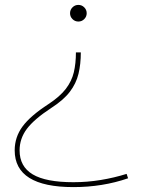

<svg xmlns="http://www.w3.org/2000/svg" viewBox="-20 -544 583 784"><path d="M310 -330Q310 -282 300.5 -242.5Q291 -203 265 -169Q239 -135 189 -103Q119 -57 89.5 -17.5Q60 22 60 70Q60 136 113.5 168Q167 200 280 200Q336 200 391 191Q446 182 497 166L503 184Q451 202 395 211Q339 220 280 220Q40 220 40 70Q40 16 72 -27.5Q104 -71 178 -119Q225 -150 249 -181.5Q273 -213 281.5 -249Q290 -285 290 -330ZM300 -524Q314 -524 324 -514Q334 -504 334 -490Q334 -476 324 -466Q314 -456 300 -456Q286 -456 276 -466Q266 -476 266 -490Q266 -504 276 -514Q286 -524 300 -524Z"/></svg>

Font: M PLUS 2 Thin
Style: Regular
Weight: 100
Designer: Coji Morishita
Foundry: UNDERFOREST DESIGN
Version: Version 1.001